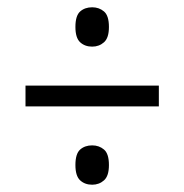

<svg xmlns="http://www.w3.org/2000/svg" viewBox="-20 -621 505 527"><path d="M233 -493Q213 -493 200 -505Q187 -517 187 -547Q187 -578 200 -589.5Q213 -601 233 -601Q252 -601 265.5 -589.5Q279 -578 279 -547Q279 -517 265.5 -505Q252 -493 233 -493ZM50 -329V-386H416V-329ZM233 -114Q213 -114 200 -126Q187 -138 187 -168Q187 -199 200 -210.5Q213 -222 233 -222Q252 -222 265.5 -210.5Q279 -199 279 -168Q279 -138 265.5 -126Q252 -114 233 -114Z"/></svg>

Font: Noto Serif Armenian Condensed
Style: Regular
Weight: 400
Width: 3
Designer: Monotype Design Team
Foundry: Monotype Imaging Inc.
Version: Version 2.008; ttfautohint (v1.8.4.7-5d5b)